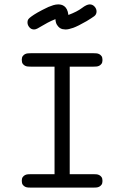

<svg xmlns="http://www.w3.org/2000/svg" viewBox="-20 -853 565 873"><path d="M105 -751Q105 -756 106.5 -761Q108 -766 115 -772Q122 -778 135 -786.5Q148 -795 171 -807Q174 -808 182 -812.5Q190 -817 200.5 -821.5Q211 -826 222.5 -829.5Q234 -833 245 -833Q251 -833 258 -831.5Q265 -830 272 -825Q279 -820 284 -810.5Q289 -801 291 -785Q331 -800 352.5 -816.5Q374 -833 388 -833Q401 -833 410 -823Q419 -813 419 -801Q419 -787 408 -779Q397 -771 374 -757Q334 -734 313 -726.5Q292 -719 278 -719Q272 -719 264.5 -720.5Q257 -722 250.5 -727Q244 -732 238.5 -741Q233 -750 232 -766Q212 -758 197 -750Q182 -742 170.5 -735Q159 -728 150.5 -723.5Q142 -719 135 -719Q122 -719 113.5 -729Q105 -739 105 -751ZM79 -31Q79 -42 83.5 -48Q88 -54 94 -57Q100 -60 107 -60.5Q114 -61 120 -61H228V-550H120Q114 -550 107 -550.5Q100 -551 94 -554Q88 -557 83.5 -563Q79 -569 79 -581Q79 -592 83.5 -598Q88 -604 94 -607Q100 -610 107 -610.5Q114 -611 120 -611H405Q411 -611 418 -610.5Q425 -610 431 -607Q437 -604 441.5 -598Q446 -592 446 -580Q446 -569 441.5 -563Q437 -557 431 -554Q425 -551 418 -550.5Q411 -550 405 -550H297V-61H405Q411 -61 418 -60.5Q425 -60 431 -57Q437 -54 441.5 -48Q446 -42 446 -30Q446 -19 441.5 -13Q437 -7 431 -4Q425 -1 418 -0.5Q411 0 405 0H120Q114 0 107 -0.5Q100 -1 94 -4Q88 -7 83.5 -13Q79 -19 79 -31Z"/></svg>

Font: CMU Typewriter Custom
Style: Regular
Weight: 500
Monospace: yes
Version: Version 0.7.0